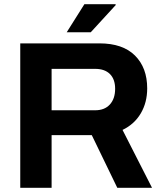

<svg xmlns="http://www.w3.org/2000/svg" viewBox="-20 -892 770 912"><path d="M296.9 -738.8 380.9 -872.1H528.8L529.8 -868.2L411.1 -738.8ZM76.2 0V-686H452.1Q563 -686 621.1 -628.2Q679.2 -570.3 679.2 -472.2Q679.2 -405.3 648.7 -353.5Q618.2 -301.8 562 -274.9L702.1 0H537.1L416 -250H225.1V0ZM225.1 -368.2H432.1Q476.6 -368.2 501.7 -395.5Q526.9 -422.9 526.9 -470.2Q526.9 -515.6 502.2 -540.3Q477.5 -564.9 432.1 -564.9H225.1Z"/></svg>

Font: Archivo
Style: Bold
Weight: 700
Designer: Hector Gatti
Foundry: Omnibus-Type
Version: Version 2.001